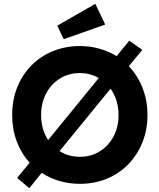

<svg xmlns="http://www.w3.org/2000/svg" viewBox="-20 -956 833 1009"><path d="M134 33 70 -21 136 -101Q92 -149 68 -213Q44 -277 44 -351Q44 -430 70 -496Q96 -562 144 -611Q192 -660 257.5 -687Q323 -714 400 -714Q454 -714 503 -700Q552 -686 593 -661L659 -742L728 -694L657 -608Q703 -560 729 -494Q755 -428 755 -351Q755 -274 728.5 -208Q702 -142 654.5 -93Q607 -44 542 -17Q477 10 400 10Q343 10 292 -5Q241 -20 199 -48ZM196 -351Q196 -276 233 -220L499 -546Q454 -572 400 -572Q341 -572 295 -543.5Q249 -515 222.5 -465Q196 -415 196 -351ZM400 -132Q458 -132 504 -160.5Q550 -189 576.5 -238.5Q603 -288 603 -351Q603 -392 592 -427Q581 -462 561 -490L293 -162Q340 -132 400 -132ZM315 -750 281 -821 481 -936 533 -827Z"/></svg>

Font: Readex Pro SemiBold
Style: Regular
Weight: 600
Designer: Bonnie Shaver-Troup, Thomas Jockin
Foundry: Lexend
Version: Version 1.204; ttfautohint (v1.8.4.7-5d5b)